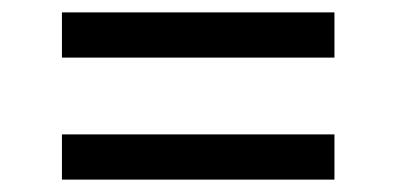

<svg xmlns="http://www.w3.org/2000/svg" viewBox="-20 -452 640 310"><path d="M80 -359H520V-432H80ZM80 -162H520V-235H80Z"/></svg>

Font: Kreadon Medium
Style: Regular
Weight: 500
Designer: kohakuno
Foundry: StudioGnu
Version: Version 1.000;Glyphs 3.1.2 (3151)